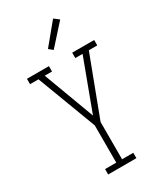

<svg xmlns="http://www.w3.org/2000/svg" viewBox="-236 -1055 972 1143"><g transform="rotate(-30 250.0 -484.0)"><path d="M153 0V-37H230V-293L77 -698H19V-735H170V-698H120L250 -349L380 -698H330V-735H481V-698H423L270 -293V-37H347V0ZM243 -804 216 -826 333 -968 367 -942Z"/></g></svg>

Font: Iosevka Slab Extralight
Style: Regular
Weight: 200
Monospace: yes
Designer: Belleve Invis
Foundry: Belleve Invis
Version: Version 11.1.1; ttfautohint (v1.8.3)